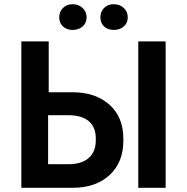

<svg xmlns="http://www.w3.org/2000/svg" viewBox="-20 -898 894 918"><path d="M327.1 -754.9Q298.8 -754.9 281 -771.5Q263.2 -788.1 263.2 -814.9Q263.2 -842.3 281.2 -860.1Q299.3 -877.9 327.1 -877.9Q356 -877.9 375 -859.9Q394 -841.8 394 -814.9Q394 -788.1 375 -771.5Q356 -754.9 327.1 -754.9ZM460 -814.9Q460 -842.3 477.8 -860.1Q495.6 -877.9 523.9 -877.9Q552.7 -877.9 571.8 -859.9Q590.8 -841.8 590.8 -814.9Q590.8 -788.1 571.8 -771.5Q552.7 -754.9 523.9 -754.9Q495.1 -754.9 477.5 -771.5Q460 -788.1 460 -814.9ZM82 0V-700.2H212.9V-457H325.2Q436.5 -457 503.2 -397.5Q569.8 -337.9 569.8 -234.9V-225.1Q569.8 -122.1 503.9 -61Q438 0 326.2 0ZM641.1 0V-700.2H772V0ZM210 -112.8H306.2Q369.6 -112.8 403.8 -142.3Q438 -171.9 438 -227.1V-235.8Q438 -290.5 404.3 -318.8Q370.6 -347.2 305.2 -347.2H210Z"/></svg>

Font: Fixel Text SemiBold
Style: Regular
Weight: 600
Width: 4
Designer: AlfaBravo + MacPaw
Foundry: Kyrylo Tkachov, Marchela Mozhyna, Serhii Makarenko, Maria Weinstein, Zakhar Kryvoshyya
Version: Version 1.211